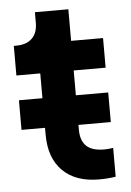

<svg xmlns="http://www.w3.org/2000/svg" viewBox="-50 -706 514 751"><g transform="rotate(-5 206.5 -331.0)"><path d="M115.5 -186.8V-427.2H21.8V-543.5H31.8Q71.5 -543.5 93.5 -564.8Q115.5 -586 115.5 -626.2V-667.5H246.8V-543.5H372.2V-427.2H246.8V-194.2Q246.8 -151.8 269 -130.4Q291.2 -109 338.5 -109Q354.5 -109 374.2 -112V1Q344.5 6 309 6Q216.8 6 166.1 -44.6Q115.5 -95.2 115.5 -186.8ZM23.2 -329.8H373.8V-213.5H23.2Z"/></g></svg>

Font: Trafiko Sans Variable
Style: Regular
Weight: 400
Designer: Gumpita Rahayu / Trafiko
Foundry: Tokotype / Trafiko
Version: Version 0.001;FEAKit 1.0